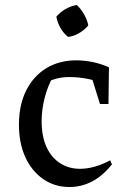

<svg xmlns="http://www.w3.org/2000/svg" viewBox="-20 -741 504 770"><path d="M258 9Q199 9 153 -23Q107 -55 81.5 -111Q56 -167 56 -241Q56 -321 85.5 -379Q115 -437 166.5 -468Q218 -499 286 -499Q319 -499 352.5 -492Q386 -485 417 -471L403 -402Q336 -432 256 -432Q230 -432 204 -425Q178 -418 154 -404L194 -437Q171 -395 159 -348Q147 -301 147 -255Q147 -194 166.5 -151.5Q186 -109 221 -86.5Q256 -64 301 -64Q329 -64 359.5 -72.5Q390 -81 422 -98L429 -82Q357 9 258 9ZM381 -324 335 -471H417L415 -324ZM288 -721Q305 -705 317.5 -683Q330 -661 334 -639Q319 -621 297 -608Q275 -595 253 -593Q235 -607 222.5 -629Q210 -651 206 -674Q221 -692 242.5 -704.5Q264 -717 288 -721Z"/></svg>

Font: Piazzolla Thin Medium
Style: Regular
Weight: 500
Version: Version 2.005